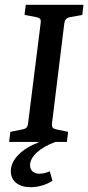

<svg xmlns="http://www.w3.org/2000/svg" viewBox="-20 -590 367 798"><path d="M18 0 23 -42 72 -52Q85 -54 90.5 -60Q96 -66 97 -80L149 -494Q151 -507 146 -512Q141 -517 130 -519L82 -528L87 -570H327L322 -528L273 -519Q261 -517 255 -511Q249 -505 247 -491L196 -76Q195 -64 199.5 -59Q204 -54 215 -52L263 -42L258 0ZM106 188Q70 188 47.5 170.5Q25 153 25 121Q25 86 56 54Q87 22 140 2V-8H210V0Q161 18 133 44Q105 70 105 97Q105 114 116 123Q127 132 143 132Q153 132 164.5 129.5Q176 127 187 122L198 161Q179 174 155 181Q131 188 106 188Z"/></svg>

Font: Rasa Medium
Style: Italic
Weight: 500
Italic angle: -7.10001°
Designer: Anna Giedrys (Yrsa+Rasa design), David Brezina (Yrsa art-direction, Rasa art-direction, design)
Foundry: Rosetta Type Foundry
Version: Version 2.004